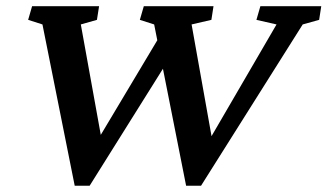

<svg xmlns="http://www.w3.org/2000/svg" viewBox="-20 -593 1051 616"><path d="M521.5 -402.3 267.6 2.9H219.7L116.2 -514.6L70.3 -529.3L83 -573.2H297.9L291 -529.3L239.3 -514.6L311.5 -115.2H276.4L501 -491.2ZM577.1 2.9 474.6 -514.6 428.7 -529.3 441.4 -573.2H665L658.2 -529.3L594.7 -514.6L666 -115.2H634.8L867.2 -514.6L802.7 -529.3L815.4 -573.2H1010.7L1003.9 -529.3L951.2 -514.6L625 2.9Z"/></svg>

Font: Crimson Pro SemiBold
Style: Italic
Weight: 600
Italic angle: -12°
Designer: Jacques Le Bailly
Foundry: Baron von Fonthausen
Version: Version 1.003